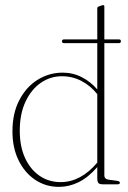

<svg xmlns="http://www.w3.org/2000/svg" viewBox="-20 -718 498 748"><path d="M221.5 -557Q221.5 -564.5 229.5 -564.5H359V-684.5Q359 -691 364 -692.5L379.5 -698Q379.5 -698 381.5 -698Q386.5 -698 386.5 -693V-564.5H443.5Q451 -564.5 451 -557.5Q451 -550 443.5 -550H386.5V-34.5Q386.5 -20.5 403 -18L436.5 -13.5Q447 -12 447 -6Q447 0 438.5 0H380.5Q368 0 363.5 -4.8Q359 -9.5 359 -25V-67Q323.5 -26.5 286.2 -8.2Q249 10 209.5 10Q158 10 117 -17.5Q76 -45 52.2 -93.8Q28.5 -142.5 28.5 -206Q28.5 -277.5 55.8 -329Q83 -380.5 127.5 -407.8Q172 -435 224 -435Q264.5 -435 299.2 -417Q334 -399 359 -369.5V-550H229.5Q221.5 -550 221.5 -557ZM57 -208.5Q57 -147.5 77.5 -102.8Q98 -58 134 -33.2Q170 -8.5 216.5 -8.5Q294.5 -8.5 359 -84.5V-351Q333.5 -383.5 298 -402.2Q262.5 -421 221.5 -421Q176.5 -421 139.2 -395.5Q102 -370 79.5 -322.2Q57 -274.5 57 -208.5Z"/></svg>

Font: Fraunces 144pt Soft Thin
Style: Regular
Weight: 100
Version: Version 1.000;[0bf87f6ff]